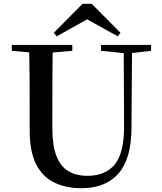

<svg xmlns="http://www.w3.org/2000/svg" viewBox="-20 -971 849 1009"><path d="M462 -951 613 -799 599 -780 403 -889H473L278 -780L263 -799L414 -951ZM407 18Q327 18 265.5 -11.5Q204 -41 170 -107.5Q136 -174 136 -284V-397Q136 -481 135.5 -566Q135 -651 133 -735H257Q256 -652 255.5 -567.5Q255 -483 255 -397V-299Q255 -207 276.5 -151.5Q298 -96 339.5 -71.5Q381 -47 439 -47Q535 -47 584 -108Q633 -169 632 -310L630 -735H674L671 -296Q670 -136 602.5 -59Q535 18 407 18ZM42 -704V-735H360V-704L211 -691H187ZM511 -704V-735H774V-704L663 -691H638Z"/></svg>

Font: Noto Serif TC ExtraLight SemiBold
Style: Regular
Weight: 600
Version: Version 2.003-H1;hotconv 1.1.1;makeotfexe 2.6.0